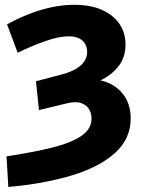

<svg xmlns="http://www.w3.org/2000/svg" viewBox="-20 -566 590 787"><path d="M14.1 200.3 6.7 74.9Q116 58.2 193.9 38.9Q271.8 19.5 313.6 -9Q355.3 -37.6 355.3 -80.2Q355.3 -101.3 344.9 -118.7Q334.5 -136.2 311.8 -143.8Q289.2 -151.4 252.3 -142L139.8 -114.8L127.4 -232.9L235.7 -261.5Q272.8 -271.9 295 -286Q317.1 -300 327.2 -317.2Q337.3 -334.3 337.3 -352.9Q337.3 -370 329.7 -384.5Q322.1 -399 305.5 -408.1Q288.8 -417.1 261.6 -417.1Q221.9 -417.1 167.3 -398Q112.6 -378.9 52.4 -349.9L8.9 -466Q48.3 -488.2 93.9 -506.5Q139.5 -524.8 188.1 -535.6Q236.7 -546.3 284.5 -546.3Q351 -546.3 397.9 -525.5Q444.7 -504.6 469.6 -468Q494.5 -431.4 494.5 -383.4Q494.5 -334.4 469.3 -299.2Q444.1 -264 399.6 -240.4Q355.2 -216.9 298 -202.3L293.4 -231.2Q352.1 -248.2 402.8 -233.8Q453.5 -219.4 484.6 -179.8Q515.7 -140.2 515.7 -80Q515.7 2.5 452.1 60.4Q388.4 118.3 275.4 152.7Q162.4 187.1 14.1 200.3Z"/></svg>

Font: Montserrat Thin
Style: Regular
Weight: 100
Designer: Julieta Ulanovsky
Foundry: Julieta Ulanovsky
Version: Version 9.000